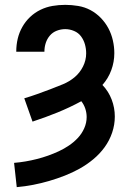

<svg xmlns="http://www.w3.org/2000/svg" viewBox="-20 -558 540 791"><path d="M49 213Q83 210 116.5 203.5Q150 197 182.5 187.5Q215 178 247 165.5Q279 153 308.5 136.5Q338 120 364.5 98Q391 76 411 48.5Q431 21 442 -11.5Q453 -44 453 -78Q453 -114 440 -148Q427 -182 402 -208Q426 -235 438.5 -269Q451 -303 451 -339Q451 -365 445 -391.5Q439 -418 426.5 -441.5Q414 -465 395 -484.5Q376 -504 352.5 -516.5Q329 -529 302 -533.5Q275 -538 249 -538Q222 -538 196 -533.5Q170 -529 146.5 -517.5Q123 -506 104 -488Q85 -470 72 -447Q59 -424 53 -398.5Q47 -373 47 -346Q47 -346 47 -346Q47 -346 47 -345H163Q163 -345 163 -345.5Q163 -346 163 -346Q163 -364 168.5 -381Q174 -398 185.5 -411.5Q197 -425 214 -431.5Q231 -438 249 -438Q267 -438 285 -430.5Q303 -423 314 -408Q325 -393 330 -375Q335 -357 335 -338Q335 -310 322 -284Q309 -258 287.5 -240Q266 -222 239.5 -211Q213 -200 186.5 -190Q160 -180 133.5 -170.5Q107 -161 80 -153L114 -57Q166 -74 216.5 -94.5Q267 -115 315 -141Q326 -127 331.5 -110Q337 -93 337 -76Q337 -52 327 -29.5Q317 -7 300.5 10.5Q284 28 264 41.5Q244 55 222.5 65Q201 75 178.5 83Q156 91 132.5 97Q109 103 85.5 107Q62 111 38 113Z"/></svg>

Font: Iosevka SS09
Style: Bold
Weight: 700
Monospace: yes
Designer: Belleve Invis
Foundry: Belleve Invis
Version: Version 5.2.1; ttfautohint (v1.8.3)